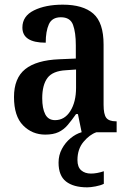

<svg xmlns="http://www.w3.org/2000/svg" viewBox="-20 -567 550 823"><path d="M174 10Q118 10 79 -29.5Q40 -69 40 -151Q40 -232 88 -270.5Q136 -309 234 -313L305 -316V-373Q305 -428 293 -460.5Q281 -493 241 -493Q203 -493 189.5 -463Q176 -433 176 -384Q76 -384 76 -449Q76 -498 125.5 -522.5Q175 -547 249 -547Q336 -547 380 -508.5Q424 -470 424 -376V-118Q424 -77 435.5 -62Q447 -47 477 -47H480V0H330L314 -78H306Q287 -51 270 -31Q253 -11 230.5 -0.5Q208 10 174 10ZM216 -52Q257 -52 281.5 -91Q306 -130 306 -191V-269L263 -266Q206 -263 183.5 -233Q161 -203 161 -146Q161 -102 174 -77Q187 -52 216 -52ZM354 236Q295 236 263 211Q231 186 231 130Q231 98 245.5 71Q260 44 282.5 25.5Q305 7 329 0H393Q364 10 338 41Q312 72 312 119Q312 149 328 163Q344 177 370 177Q395 177 425 167V221Q411 228 389.5 232Q368 236 354 236Z"/></svg>

Font: Noto Serif Thai Condensed SemiBold
Style: Regular
Weight: 600
Width: 3
Designer: Monotype Design Team
Foundry: Monotype Imaging Inc.
Version: Version 2.002; ttfautohint (v1.8.4.7-5d5b)